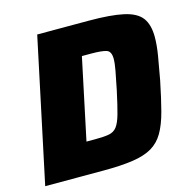

<svg xmlns="http://www.w3.org/2000/svg" viewBox="-102 -788 881 889"><g transform="rotate(-15 338.5 -344.0)"><path d="M7 0 153 -688H399Q506 -688 566.5 -674.5Q627 -661 651.5 -628Q676 -595 676 -536Q676 -498 668 -449Q660 -400 648 -336Q631 -252 615.5 -193.5Q600 -135 578 -97Q556 -59 520.5 -38Q485 -17 428 -8.5Q371 0 285 0ZM245 -150H288Q330 -150 353.5 -154.5Q377 -159 391 -177Q405 -195 416 -234Q427 -273 442 -343Q453 -397 459.5 -431.5Q466 -466 466 -488Q466 -524 444 -531Q422 -538 370 -538H327Z"/></g></svg>

Font: Saira ExtraBold
Style: Italic
Weight: 800
Italic angle: -12°
Designer: Hector Gatti with collaboration of the Omnibus-Type team
Foundry: Omnibus-Type
Version: Version 1.100; ttfautohint (v1.8.3)